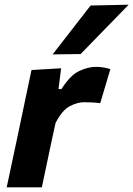

<svg xmlns="http://www.w3.org/2000/svg" viewBox="-20 -797 568 817"><path d="M8.5 0Q20 -53.5 30.5 -103.2Q41 -153 54.5 -216L65 -266Q76 -319.5 88.5 -378Q101 -436.5 114 -499L240 -506.5L229 -418H241.5Q279.5 -477.5 317.2 -495Q355 -512.5 388.5 -512.5Q404.5 -512.5 421 -509.8Q437.5 -507 449.5 -502.5L406.5 -358Q387 -360.5 371 -361.2Q355 -362 336.5 -362Q310.5 -362 278 -345.8Q245.5 -329.5 216.5 -274L202 -208Q190 -152 179.8 -103Q169.5 -54 158 0ZM204 -565.5Q245 -618.5 285 -670Q325 -721.5 365.5 -773.5L527.5 -777Q475 -723 423.8 -670.5Q372.5 -618 323 -567Z"/></svg>

Font: Commissioner
Style: Bold Italic
Weight: 700
Italic angle: -12°
Designer: Kostas Bartsokas
Foundry: Kostas Bartsokas
Version: Version 1.000; ttfautohint (v1.8.3)